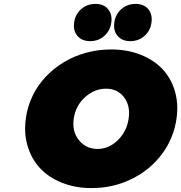

<svg xmlns="http://www.w3.org/2000/svg" viewBox="-20 -964 938 994"><path d="M113.8 -351.1Q122.1 -412.6 148.9 -468Q175.8 -523.4 217 -566.9Q258.3 -610.4 310.8 -642.1Q363.3 -673.8 425.8 -690.9Q488.3 -708 555.2 -708Q638.2 -708 706.8 -681.2Q775.4 -654.3 820.1 -607.4Q864.7 -560.5 884.8 -494.1Q904.8 -427.7 894 -351.1Q879.9 -248.5 818.1 -166Q756.3 -83.5 660.6 -36.9Q564.9 9.8 454.1 9.8Q371.1 9.8 302.2 -17.3Q233.4 -44.4 188.5 -92Q143.6 -139.6 123.3 -206.8Q103 -273.9 113.8 -351.1ZM363.8 -847.2Q369.6 -890.1 400.4 -917Q431.2 -943.8 474.1 -943.8Q516.6 -943.8 539.3 -917Q562 -890.1 556.2 -847.2Q550.3 -804.7 519.8 -777.8Q489.3 -751 446.8 -751Q404.3 -751 381.1 -777.8Q357.9 -804.7 363.8 -847.2ZM484.9 -192.9Q543 -192.9 589.6 -237.8Q636.2 -282.7 646 -350.1Q655.8 -417.5 621.6 -461.2Q587.4 -504.9 528.8 -504.9Q469.2 -504.9 420.4 -460.9Q371.6 -417 361.8 -350.1Q352.1 -283.2 388.9 -238Q425.8 -192.9 484.9 -192.9ZM571.8 -847.2Q577.6 -890.1 608.4 -917Q639.2 -943.8 682.1 -943.8Q724.6 -943.8 747.3 -917Q770 -890.1 764.2 -847.2Q758.3 -804.7 727.8 -777.8Q697.3 -751 654.8 -751Q612.3 -751 589.1 -777.8Q565.9 -804.7 571.8 -847.2Z"/></svg>

Font: Trueno UltraBlack
Style: Italic
Weight: 950
Designer: Julieta Ulanovsky
Foundry: Julieta Ulanovsky
Version: Version 3.001b | FøM Fix